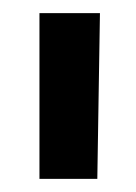

<svg xmlns="http://www.w3.org/2000/svg" viewBox="-20 -750 207 292"><path d="M132 -730Q131 -667 130 -604.5Q129 -542 128 -478H40V-730Z"/></svg>

Font: Josefin Sans Medium
Style: Regular
Weight: 500
Designer: Santiago Orozco
Foundry: Typemade
Version: Version 2.001